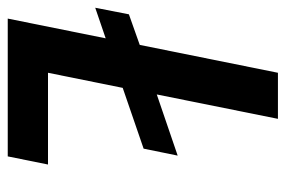

<svg xmlns="http://www.w3.org/2000/svg" viewBox="-142 -597 738 496"><g transform="rotate(90 227.0 -349.0)"><path d="M383 0H27L78 -253L-1 -226L16 -313L95 -341L167 -698H286L223 -385L381 -439L363 -351L206 -297L167 -104H404Z"/></g></svg>

Font: IBM Plex Sans Cond SmBld
Style: Italic
Weight: 600
Width: 3
Italic angle: -11°
Designer: Mike Abbink, Paul van der Laan, Pieter van Rosmalen
Foundry: Bold Monday
Version: Version 1.3